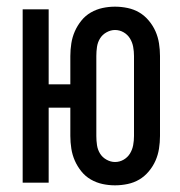

<svg xmlns="http://www.w3.org/2000/svg" viewBox="-20 -548 540 576"><path d="M325 8Q306 8 287.5 4Q269 0 252.5 -9.5Q236 -19 224 -34Q212 -49 204.5 -66Q197 -83 194 -102Q191 -121 191 -140V-225H126V0H48V-520H126V-295H191V-380Q191 -399 194 -418Q197 -437 204.5 -454Q212 -471 224 -486Q236 -501 252.5 -510.5Q269 -520 287.5 -524Q306 -528 325 -528Q344 -528 363 -524Q382 -520 398 -510.5Q414 -501 426.5 -486Q439 -471 446.5 -454Q454 -437 457 -418Q460 -399 460 -380V-140Q460 -121 457 -102Q454 -83 446.5 -66Q439 -49 426.5 -34Q414 -19 398 -9.5Q382 0 363 4Q344 8 325 8ZM325 -62Q339 -62 351 -69Q363 -76 370 -87.5Q377 -99 379.5 -112.5Q382 -126 382 -140V-380Q382 -394 379.5 -407.5Q377 -421 370 -432.5Q363 -444 351 -451Q339 -458 325 -458Q312 -458 299.5 -451Q287 -444 280 -432.5Q273 -421 271 -407.5Q269 -394 269 -380V-140Q269 -126 271 -112.5Q273 -99 280 -87.5Q287 -76 299.5 -69Q312 -62 325 -62Z"/></svg>

Font: Iosevka NFM
Style: Regular
Weight: 400
Monospace: yes
Designer: Belleve Invis
Foundry: Belleve Invis
Version: Version 29.0.4; ttfautohint (v1.8.4);Nerd Fonts 3.3.0